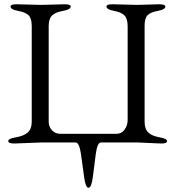

<svg xmlns="http://www.w3.org/2000/svg" viewBox="-20 -673 833 907"><path d="M663.1 -98.1Q663.1 -64 680.2 -47.4Q697.3 -30.8 733.4 -24.4Q769.5 -18.1 769 -6.3Q769 5.4 740.2 4.9Q736.3 4.9 628.9 0H457Q439.9 0 432.6 53.7Q425.8 107.4 418.9 161.1Q412.1 214.8 397.9 213.9Q383.8 213.9 377 160.2Q370.1 106.4 362.3 53.7Q354.5 0 336.9 0H175.8L47.9 4.9Q19 4.9 19 -6.8Q19 -18.6 55.7 -24.4Q92.8 -30.8 111.3 -47.4Q129.9 -64 129.9 -98.1V-549.8Q129.9 -585 115.7 -600.1Q101.1 -615.2 65.4 -621.6Q29.8 -627.9 29.8 -642.1Q29.8 -653.3 59.1 -652.8L175.8 -649.9L285.2 -652.8Q314 -652.8 314 -642.1Q314 -627.9 277.8 -621.6Q241.2 -615.2 225.6 -599.6Q210 -584 210 -549.8V-98.1Q210 -74.2 225.6 -57.6Q241.2 -41 264.2 -41H530.8Q554.7 -41 568.8 -61Q583 -81.1 583 -106V-548.8Q583 -584 568.4 -599.6Q553.7 -615.2 518.6 -621.6Q483.4 -627.9 482.9 -642.1Q482.9 -653.3 512.2 -652.8L628.9 -649.9L731.9 -652.8Q760.7 -652.8 761.2 -642.1Q761.2 -627.9 725.6 -621.6Q689.9 -615.2 676.3 -600.1Q662.6 -585 663.1 -549.8Z"/></svg>

Font: EBGaramond
Style: Regular
Weight: 400
Version: Version 000.012g